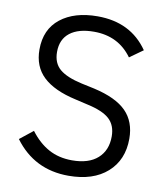

<svg xmlns="http://www.w3.org/2000/svg" viewBox="-84 -816 777 899"><g transform="rotate(10 304.0 -366.5)"><path d="M44 -116 107 -166Q146 -114 194.5 -87.5Q243 -61 306 -61Q385 -61 427.5 -99Q470 -137 470 -203Q470 -256 438 -285.5Q406 -315 332 -331L272 -345Q169 -368 117.5 -416.5Q66 -465 66 -546Q66 -642 132 -694Q198 -746 308 -746Q466 -746 548 -627L485 -582Q420 -672 304 -672Q230 -672 189.5 -640.5Q149 -609 149 -549Q149 -496 182.5 -467.5Q216 -439 289 -423L350 -410Q456 -386 504.5 -337Q553 -288 553 -207Q553 -106 486 -46.5Q419 13 302 13Q139 13 44 -116Z"/></g></svg>

Font: IBM Plex Sans JP
Style: Regular
Weight: 400
Designer: Mike Abbink; Paul van der Laan; Pieter van Rosmalen; Wujin Sim; Yejin Wi; Jinhee Kim; Boomi Park; Yona Kim; Kichan Ma
Foundry: Sandoll Inc.
Version: Version 1.000